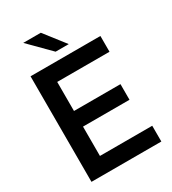

<svg xmlns="http://www.w3.org/2000/svg" viewBox="-228 -1084 1074 1202"><g transform="rotate(-30 309.5 -483.5)"><path d="M576 0H71V-763H576V-649H198V-439H534V-326H198V-114H576ZM263 -967 379 -818H284L136 -967Z"/></g></svg>

Font: Open Sauce One SemiBold
Style: Regular
Weight: 600
Designer: Alfredo Marco Pradil
Foundry: Creative Sauce Fz LLC
Version: Version 1.477